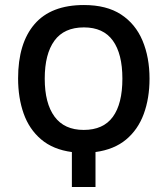

<svg xmlns="http://www.w3.org/2000/svg" viewBox="-20 -744 666 764"><path d="M266 0V-139Q191 -149 143.5 -189.5Q96 -230 74 -292.5Q52 -355 52 -432Q52 -572 117.5 -648Q183 -724 314 -724Q404 -724 461.5 -686.5Q519 -649 547 -582.5Q575 -516 575 -431Q575 -353 552 -290.5Q529 -228 481.5 -188.5Q434 -149 360 -139V0ZM313 -227Q391 -227 429 -279Q467 -331 467 -431Q467 -530 429 -582.5Q391 -635 314 -635Q235 -635 196.5 -582Q158 -529 158 -431Q158 -333 197 -280Q236 -227 313 -227Z"/></svg>

Font: Noto Sans Condensed Medium
Style: Regular
Weight: 500
Width: 3
Designer: Monotype Design Team
Foundry: Monotype Imaging Inc.
Version: Version 2.013; ttfautohint (v1.8.4.7-5d5b)